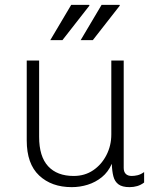

<svg xmlns="http://www.w3.org/2000/svg" viewBox="-20 -760 640 790"><path d="M275 10Q192 10 141 -38Q90 -86 90 -182V-511H141V-197Q141 -116 178 -76Q215 -36 283 -36Q329 -36 363.5 -59.5Q398 -83 418 -122Q438 -161 438 -207V-511H489V-69Q489 -53 497.5 -44.5Q506 -36 522 -36Q533 -36 546 -39Q559 -42 573 -52V-9Q560 1 545 5.5Q530 10 513 10Q483 10 467.5 -1.5Q452 -13 446.5 -34.5Q441 -56 440 -86Q425 -52 399 -31Q373 -10 341 0Q309 10 275 10ZM312 -595 398 -740H472L473 -737L362 -595ZM187 -595 273 -740H347L348 -737L237 -595Z"/></svg>

Font: Chivo Mono Thin
Style: Regular
Weight: 250
Designer: Hector Gatti
Foundry: Omnibus-Type
Version: Version 1.008